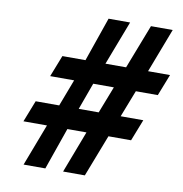

<svg xmlns="http://www.w3.org/2000/svg" viewBox="-79 -778 812 852"><g transform="rotate(10 327.0 -351.5)"><path d="M181 0 247 -189H333L261 0H359L432 -189H534L572 -286H470L517 -407H616L654 -504H555L631 -703H533L456 -504H363L439 -703H342L273 -504H169L131 -407H239L193 -286H87L49 -189H155L83 0ZM418 -407 371 -286H281L325 -407Z"/></g></svg>

Font: Bluebird
Style: NrwObl
Weight: 400
Designer: Jasper
Foundry: Cannot Into Space Fonts
Version: Version 0.98